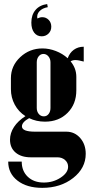

<svg xmlns="http://www.w3.org/2000/svg" viewBox="-20 -741 438 936"><path d="M162.1 -650.9Q174.8 -657.2 186 -657.2Q204.6 -657.2 217.3 -644Q230 -630.9 230 -610.8Q230 -590.8 216.6 -577.4Q203.1 -564 183.1 -564Q160.2 -564 146.5 -582Q132.8 -600.1 132.8 -630.9Q132.8 -668.5 153.1 -692.4Q173.3 -716.3 210 -721.2L212.9 -706.1Q186 -701.2 172.1 -686Q158.2 -670.9 162.1 -650.9ZM186 174.8Q110.8 174.8 65.4 139.6Q20 104.5 20 46.9H85.9Q85.9 92.8 115.5 120.8Q145 148.9 193.8 148.9Q239.3 148.9 275.6 125Q312 101.1 312 71.8Q312 52.2 297.1 39.1Q282.2 25.9 259.8 25.9H129.9Q83.5 25.9 56.2 2.9Q28.8 -20 28.8 -60.1Q28.8 -92.3 48.3 -122.1Q67.9 -151.9 104 -174.8Q70.3 -196.3 51.8 -231Q33.2 -265.6 33.2 -306.2V-359.9Q33.2 -419.9 78.6 -462.4Q124 -504.9 187 -504.9Q219.7 -504.9 252.4 -492.2Q285.2 -479.5 310.1 -457Q319.3 -483.4 339.8 -498.3Q360.4 -513.2 388.2 -513.2V-440.9Q361.8 -448.2 347.2 -448.2Q334 -448.2 324.2 -441.9Q352.1 -408.2 352.1 -366.2V-300.8Q352.1 -233.4 309.3 -190.7Q266.6 -147.9 199.2 -147.9Q157.2 -147.9 122.1 -165Q86.9 -145.5 86.9 -125Q86.9 -99.1 150.9 -99.1H303.2Q343.8 -99.1 370.8 -68.4Q397.9 -37.6 397.9 8.8Q397.9 78.6 336.7 126.7Q275.4 174.8 186 174.8ZM159.2 -214.8Q159.2 -197.3 168.9 -185.5Q178.7 -173.8 193.8 -173.8Q208 -173.8 217 -185.3Q226.1 -196.8 226.1 -214.8V-437Q226.1 -454.1 216.1 -466.1Q206.1 -478 191.9 -478Q177.7 -478 168.5 -466.3Q159.2 -454.6 159.2 -437Z"/></svg>

Font: Moniqa Black Heading
Style: Regular
Weight: 900
Designer: Rajesh Rajput
Foundry: Rajesh Rajput
Version: Version 1.000